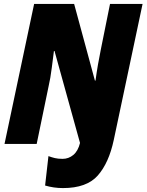

<svg xmlns="http://www.w3.org/2000/svg" viewBox="-20 -734 747 979"><path d="M560 -20 707 -714H541L494 -481Q487 -448 479.5 -404.5Q472 -361 467 -323H464L358 -714H154L3 0H167L228 -295Q237 -333 244 -388Q251 -443 255 -474H258L388 -5Q378 36 354 56Q330 76 299 76Q276 76 259.5 72Q243 68 227 62L210 212Q254 225 301 225Q422 225 478.5 161Q535 97 560 -20Z"/></svg>

Font: Noto Sans Display SemiCondensed Black
Style: Italic
Weight: 900
Width: 4
Designer: Monotype Design team
Foundry: Monotype Imaging Inc.
Version: 1.000